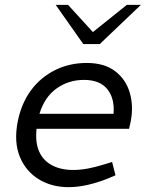

<svg xmlns="http://www.w3.org/2000/svg" viewBox="-20 -766 602 793"><path d="M263 7Q193 7 139.5 -26Q86 -59 61.5 -119.5Q37 -180 53 -263Q68 -339 108 -393Q148 -447 207.5 -476.5Q267 -506 338 -506Q411 -506 455.5 -472Q500 -438 516 -383Q532 -328 520 -265L513 -234H131Q125 -177 142 -139.5Q159 -102 195.5 -83Q232 -64 282 -64Q312 -64 343.5 -70Q375 -76 407 -86L443 -97L457 -42L424 -28Q384 -12 342.5 -2.5Q301 7 263 7ZM143 -296H449Q454 -360 423 -398Q392 -436 327 -436Q263 -436 213.5 -400.5Q164 -365 143 -296ZM324 -584 353 -625 504 -746H562L392 -584ZM324 -584 210 -746H261L376 -620L392 -584Z"/></svg>

Font: REM Light
Style: Italic
Weight: 300
Italic angle: -11°
Designer: Octavio Pardo
Foundry: Ashler Design
Version: Version 1.005;gftools[0.9.28]